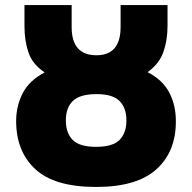

<svg xmlns="http://www.w3.org/2000/svg" viewBox="-20 -731 762 761"><path d="M677 -252Q677 -314 651 -364Q625 -414 565 -445Q611 -478 627.5 -524.5Q644 -571 644 -629V-711H458V-624Q458 -512 362 -512Q264 -512 264 -624V-711H77V-627Q77 -569 93 -522.5Q109 -476 157 -444Q96 -412 70 -361.5Q44 -311 44 -251Q44 -131 120 -60.5Q196 10 361 10Q523 10 600.5 -60.5Q678 -131 677 -252ZM241 -254Q241 -304 269 -331Q297 -358 363 -358Q427 -358 454 -330.5Q481 -303 481 -254Q481 -204 454 -176.5Q427 -149 361 -149Q295 -149 268 -176.5Q241 -204 241 -254Z"/></svg>

Font: Noto Sans UI SemiCondensed Black
Style: Regular
Weight: 900
Width: 4
Designer: Monotype Design Team
Foundry: Monotype Imaging Inc.
Version: 1.001